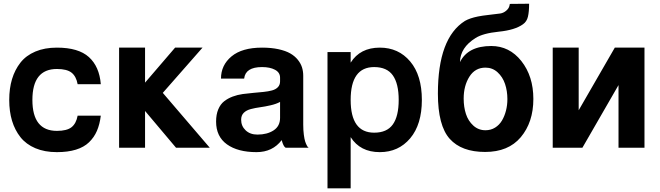

<svg xmlns="http://www.w3.org/2000/svg" viewBox="-20 -797 3562 1036"><path d="M287.1 -424.8Q154.8 -424.8 154.8 -257.8Q154.8 -90.8 287.1 -90.8Q340.8 -90.8 366 -110.6Q391.1 -130.4 398.9 -172.9H523.9Q518.1 -125.5 502.9 -90.6Q487.8 -55.7 460.4 -29.3Q433.1 -2.9 389.6 10.5Q346.2 23.9 287.1 23.9Q220.7 23.9 170.7 2.7Q120.6 -18.6 90.3 -56.9Q60.1 -95.2 44.9 -145.5Q29.8 -195.8 29.8 -257.8Q29.8 -319.8 44.9 -370.1Q60.1 -420.4 90.3 -459Q120.6 -497.6 170.7 -518.8Q220.7 -540 287.1 -540Q403.3 -540 459.7 -489Q516.1 -438 523.9 -342.8H398.9Q391.1 -385.3 366 -405Q340.8 -424.8 287.1 -424.8Z M762.7 -351.1 924.8 -540H1072.8L858.4 -295.9L1111.8 0H929.7L762.7 -198.2V0H622.6V-540H762.7Z M1491.2 -377.9Q1491.2 -405.8 1464.1 -420.4Q1437 -435.1 1394 -435.1Q1304.2 -435.1 1297.4 -373H1172.4Q1172.4 -445.3 1229.2 -492.7Q1286.1 -540 1394 -540Q1443.8 -540 1482.7 -531.5Q1521.5 -522.9 1546.1 -508.8Q1570.8 -494.6 1586.9 -474.6Q1603 -454.6 1609.6 -433.3Q1616.2 -412.1 1616.2 -388.2V-125Q1616.2 -94.2 1619.4 -70.1Q1622.6 -45.9 1626.7 -33.4Q1630.9 -21 1635.3 -12.7Q1639.6 -4.4 1642.6 -2L1646 0H1521Q1508.8 -6.8 1500 -41Q1450.7 23.9 1364.3 23.9Q1263.2 23.9 1204.6 -18.1Q1146 -60.1 1146 -141.1Q1146 -179.2 1157.7 -207Q1169.4 -234.9 1189.5 -250.5Q1209.5 -266.1 1235.4 -275.9Q1261.2 -285.6 1290 -289.6Q1318.8 -293.5 1347.4 -295.9Q1376 -298.3 1401.9 -301Q1427.7 -303.7 1447.8 -309.1Q1467.8 -314.5 1479.5 -326.7Q1491.2 -338.9 1491.2 -357.9ZM1491.2 -161.1V-247.1Q1470.7 -235.8 1439.9 -228.8Q1409.2 -221.7 1383.3 -218.3Q1357.4 -214.8 1333.3 -208.5Q1309.1 -202.1 1295.2 -188.2Q1281.2 -174.3 1281.2 -150.9Q1281.2 -116.7 1305.4 -93.8Q1329.6 -70.8 1369.1 -70.8Q1421.4 -70.8 1456.3 -93.5Q1491.2 -116.2 1491.2 -161.1Z M1872.1 -257.8Q1872.1 -81.1 1999 -81.1Q2067.9 -81.1 2099.6 -125.5Q2131.3 -169.9 2131.3 -257.8Q2131.3 -345.7 2099.6 -390.4Q2067.9 -435.1 1999 -435.1Q1872.1 -435.1 1872.1 -257.8ZM1747.1 -516.1H1872.1V-459Q1923.3 -540 2029.3 -540Q2130.4 -540 2193.4 -465.3Q2256.3 -390.6 2256.3 -257.8Q2256.3 -125.5 2193.4 -50.8Q2130.4 23.9 2029.3 23.9Q1923.3 23.9 1872.1 -57.1V219.2H1747.1Z M2630.9 -548.8Q2728.5 -548.8 2793 -467.8Q2857.9 -385.7 2857.9 -263.2Q2857.9 -137.2 2789.6 -56.2Q2722.7 22.9 2597.7 22.9Q2470.2 22.9 2406.7 -47.9Q2342.8 -119.1 2342.8 -292Q2342.8 -592.3 2488.8 -684.1Q2515.1 -699.2 2558.6 -708Q2579.6 -712.4 2622.8 -717.3Q2666 -722.2 2678.7 -724.1Q2695.8 -726.6 2710.2 -738.3Q2724.6 -750 2728.5 -764.2L2731 -775.9L2835 -776.9Q2835 -733.4 2828.6 -706.8Q2822.3 -680.2 2801.8 -666Q2758.8 -634.8 2670.9 -626Q2585.4 -617.2 2545.9 -591.8Q2463.4 -540.5 2461.9 -461.9Q2504.9 -548.8 2630.9 -548.8ZM2717.8 -262.2Q2717.8 -306.2 2705.1 -344Q2692.4 -381.8 2664.8 -407Q2637.2 -432.1 2599.6 -432.1Q2543.5 -432.1 2512.7 -383.1Q2481.9 -334 2481.9 -265.1Q2481.9 -219.7 2494.1 -182.1Q2506.3 -144.5 2533.9 -119.4Q2561.5 -94.2 2599.6 -94.2Q2628.4 -94.2 2651.4 -108.4Q2674.3 -122.6 2688.5 -146.5Q2702.6 -170.4 2710.2 -200.2Q2717.8 -230 2717.8 -262.2Z M2962.4 -540H3102.5V-202.1L3297.4 -540H3457.5V0H3317.4V-337.9L3122.6 0H2962.4Z"/></svg>

Font: Miedinger*
Style: Bold
Weight: 700
Version: Version 001.000